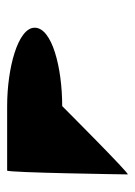

<svg xmlns="http://www.w3.org/2000/svg" viewBox="62 -462 386 551"><g transform="rotate(-90 255.5 -187.0)"><path d="M30 -14C30 -6 226 -202 226 -202C336 -202 451 -231 451 -281C451 -329 335 -360 226 -360H41C35 -360 30 -23 30 -14Z"/></g></svg>

Font: Ampere
Style: SCCnd
Weight: 400
Version: Version 1